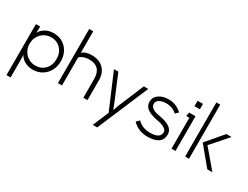

<svg xmlns="http://www.w3.org/2000/svg" viewBox="-82 -1382 2908 2252"><g transform="rotate(30 1372.0 -256.5)"><path d="M292 -44.9Q371.1 -44.9 421.1 -98.1Q471.2 -151.4 471.2 -234.9Q471.2 -318.4 421.1 -372.1Q371.1 -425.8 292 -425.8Q213.4 -425.8 160.2 -370.6Q106.9 -315.4 106.9 -234.9Q106.9 -155.3 160.2 -100.1Q213.4 -44.9 292 -44.9ZM56.2 220.2V-470.2H113.8V-460L111.8 -382.8Q128.9 -422.9 177.7 -452.9Q226.6 -482.9 290 -482.9Q397 -482.9 462.4 -413.1Q527.8 -343.3 527.8 -234.9Q527.8 -165 496.6 -108.4Q465.3 -51.8 410.9 -19.8Q356.4 12.2 290 12.2Q225.6 12.2 176.3 -16.1Q127 -44.4 109.9 -86.9L111.8 -9.8V220.2Z M680.7 0H626V-732.9H680.7V-443.8Q729.5 -482.9 803.7 -482.9Q909.7 -482.9 967.3 -425.3Q1024.9 -367.7 1025.9 -271Q1027.3 -135.7 1025.9 0H969.7Q971.2 -127.4 969.7 -254.9Q969.2 -339.4 928.2 -381.6Q887.2 -423.8 810.1 -423.8Q726.1 -423.8 680.7 -379.9Z M1577.6 -470.2 1284.7 220.2H1224.6L1315.4 4.9L1113.3 -470.2H1172.4L1315.4 -128.9L1345.7 -49.8L1374.5 -128.9L1517.6 -470.2Z M1848.1 20Q1723.6 20 1641.1 -64L1679.2 -103Q1747.1 -35.2 1849.1 -35.2Q1988.8 -35.2 1988.8 -120.1Q1988.8 -177.7 1865.2 -203.1L1827.1 -210.9Q1749 -228 1707 -260.3Q1665 -292.5 1665 -350.1Q1665 -411.6 1717.5 -448.2Q1770 -484.9 1845.2 -484.9Q1896 -484.9 1939.7 -468.8Q1983.4 -452.6 2028.8 -412.1L1991.2 -375Q1933.1 -430.2 1846.2 -430.2Q1793.9 -430.2 1757.1 -409.9Q1720.2 -389.6 1720.2 -353Q1720.2 -287.1 1833 -266.1L1870.1 -258.8Q2043 -226.1 2043 -122.1Q2043 -84 2028.6 -55.9Q2014.2 -27.8 1987.3 -11.5Q1960.4 4.9 1926 12.5Q1891.6 20 1848.1 20Z M2147.9 -639.2H2221.2V-565.9H2147.9ZM2121.1 -418 2131.8 -470.2H2217.8V0H2164.1V-418Z M2348.6 -732.9H2400.9V0H2348.6ZM2444.8 -246.1 2635.7 -470.2H2705.6L2508.8 -246.1L2717.8 0H2648.9Z"/></g></svg>

Font: Kreadon Light
Style: Regular
Weight: 300
Designer: kohakuno
Foundry: StudioGnu
Version: Version 1.000;Glyphs 3.1.2 (3151)